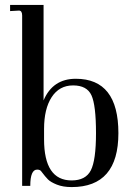

<svg xmlns="http://www.w3.org/2000/svg" viewBox="-20 -750 521 780"><path d="M21 -705V-730H157V-342Q194 -430 288 -430Q461 -430 461 -209Q461 10 271 10Q236 10 211 0Q186 -10 175 -21Q164 -32 149 -52Q144 -61 131 -61Q103 -61 103 5H70V-687Q70 -707 57 -707ZM159 -184Q159 -17 271 -17Q328 -17 349 -58Q370 -99 370 -209Q370 -323 351.5 -363Q333 -403 277 -403Q221 -403 190 -355.5Q159 -308 159 -226Z"/></svg>

Font: Unna
Style: Regular
Weight: 400
Designer: Jorge de Buen U.
Foundry: Omnibus-Type
Version: Version 2.006;PS 002.006;hotconv 1.0.70;makeotf.lib2.5.58329